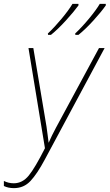

<svg xmlns="http://www.w3.org/2000/svg" viewBox="-53 -962 566 991"><path d="M352 -782Q388 -811 429 -856Q470 -901 493 -934V-942H462Q443 -910 406.5 -866Q370 -822 335 -789L336 -782ZM210 -782Q246 -811 287 -856Q328 -901 352 -934V-942H321Q302 -910 265.5 -866Q229 -822 194 -789L195 -782ZM178 -138 487 -714H458L236 -303Q215 -264 198 -225Q196 -243 193 -264.5Q190 -286 187 -309L119 -714H94L179 -197Q128 -96 95.5 -56Q63 -16 18 -16Q-9 -16 -33 -28V-2Q-11 9 19 9Q70 9 104.5 -28Q139 -65 178 -138Z"/></svg>

Font: Noto Sans Display SemiCondensed Thin
Style: Italic
Weight: 250
Width: 4
Designer: Monotype Design team
Foundry: Monotype Imaging Inc.
Version: 1.000